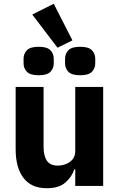

<svg xmlns="http://www.w3.org/2000/svg" viewBox="-20 -986 636 1018"><path d="M379 0V-88H374Q361 -48 326.5 -18Q292 12 227 12Q147 12 105 -42Q63 -96 63 -195V-525H211V-208Q211 -160 228.5 -134Q246 -108 286 -108Q309 -108 330.5 -116.5Q352 -125 365.5 -142Q379 -159 379 -184V-525H527V0ZM285 -733 151 -909 265 -966 364 -772ZM185 -587Q140 -587 122.5 -605.5Q105 -624 105 -650V-675Q105 -701 122.5 -719.5Q140 -738 185 -738Q230 -738 247.5 -719.5Q265 -701 265 -675V-650Q265 -624 247.5 -605.5Q230 -587 185 -587ZM405 -587Q360 -587 342.5 -605.5Q325 -624 325 -650V-675Q325 -701 342.5 -719.5Q360 -738 405 -738Q450 -738 467.5 -719.5Q485 -701 485 -675V-650Q485 -624 467.5 -605.5Q450 -587 405 -587Z"/></svg>

Font: IBM Plex Sans
Style: Regular
Weight: 400
Designer: Mike Abbink, Paul van der Laan, Pieter van Rosmalen
Foundry: Bold Monday
Version: Version 3.201